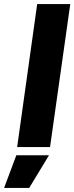

<svg xmlns="http://www.w3.org/2000/svg" viewBox="-41 -720 364 940"><path d="M-21 200H102L199 40H39ZM141 -700 43 0H204L303 -700Z"/></svg>

Font: Unageo
Style: Black-Italic
Weight: 900
Designer: Richard Sepsi
Foundry: Richard Sepsi
Version: Version 2.000